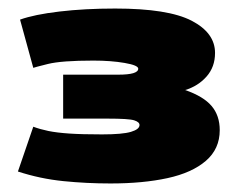

<svg xmlns="http://www.w3.org/2000/svg" viewBox="-20 -794 561 450"><path d="M22 -392 58 -497Q74 -491 93.5 -487Q113 -483 142.5 -481Q172 -479 219 -479Q267 -479 287 -485Q307 -491 307 -501Q307 -508 294.5 -512Q282 -516 232 -516H128V-619H257Q304 -619 304 -633Q304 -641 272 -646.5Q240 -652 199 -652Q124 -652 92 -644Q60 -636 58 -635L27 -748Q60 -760 119.5 -767Q179 -774 250 -774Q374 -774 429 -745.5Q484 -717 484 -670Q484 -637 464 -614.5Q444 -592 414 -583Q457 -568 476 -545.5Q495 -523 495 -489Q495 -445 462.5 -417Q430 -389 372.5 -376.5Q315 -364 239 -364Q183 -364 128.5 -369.5Q74 -375 22 -392Z"/></svg>

Font: Georama Extended Black
Style: Regular
Weight: 900
Width: 7
Designer: Jean-Baptiste Levee
Foundry: Production Type
Version: Version 1.000